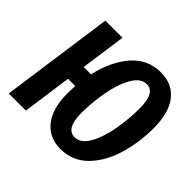

<svg xmlns="http://www.w3.org/2000/svg" viewBox="-172 -900 1109 1109"><g transform="rotate(45 382.0 -346.0)"><path d="M750 -450Q750 -331 717.5 -224.5Q685 -118 618 -51Q551 16 453 16Q361 16 308 -50.5Q255 -117 255 -241Q255 -262 257 -302H198L156 0H16L113 -692H253L214 -414H274Q303 -544 373.5 -626Q444 -708 552 -708Q645 -708 697.5 -642Q750 -576 750 -450ZM612 -473Q612 -602 543 -602Q492 -602 457.5 -539.5Q423 -477 407.5 -387.5Q392 -298 392 -218Q392 -152 410.5 -121Q429 -90 462 -90Q514 -90 548 -152Q582 -214 597 -302.5Q612 -391 612 -473Z"/></g></svg>

Font: Fira Sans Extra Condensed SemiBold
Style: Italic
Weight: 600
Width: 3
Italic angle: -8°
Designer: Carrois Corporate & Edenspiekermann AG
Foundry: Carrois Corporate GbR & Edenspiekermann AG
Version: Version 4.203